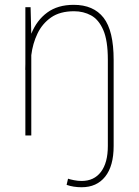

<svg xmlns="http://www.w3.org/2000/svg" viewBox="-20 -558 573 791"><path d="M283.7 -538.1Q365.2 -538.1 406.7 -484.9Q448.2 -431.6 448.2 -311V43.5Q448.2 126 413.3 169.7Q378.4 213.4 316.4 213.4Q282.2 213.4 254.4 203.6L260.3 178.2Q269 181.2 284.7 184.3Q300.3 187.5 316.4 187.5Q367.7 187.5 396 149.9Q424.3 112.3 424.3 43.5V-312Q424.3 -391.1 405.5 -434.3Q386.7 -477.5 355.2 -494.6Q323.7 -511.7 285.2 -511.7Q227.1 -511.7 190.4 -486.1Q153.8 -460.4 134.3 -419.4Q114.7 -378.4 108.9 -330.6V0H84.5V-270.5H84Q84 -282.2 84.5 -293.9V-528.3H106L108.9 -418.9Q131.3 -474.6 174.6 -506.3Q217.8 -538.1 283.7 -538.1Z"/></svg>

Font: Robert Sans Thin
Style: Regular
Weight: 100
Designer: Christian Robertson (extended by Adam Twardoch)
Foundry: Google
Version: Version 12.135;April 2, 2019;FontCreator 11.5.0.2425 64-bit;